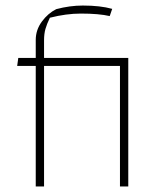

<svg xmlns="http://www.w3.org/2000/svg" viewBox="-20 -673 571 693"><path d="M109 -435H42L46 -464H109V-529Q109 -565 131 -595Q153 -625 183 -640Q232 -653 279 -653Q342 -653 385 -641L376 -615Q337 -624 272 -624Q219 -624 160 -609Q149 -586 144 -568.5Q139 -551 139 -527V-464H443V0H413V-435H139V0H109Z"/></svg>

Font: Athiti ExtraLight
Style: Regular
Weight: 250
Version: Version 1.032